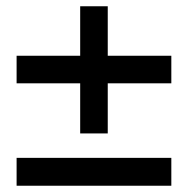

<svg xmlns="http://www.w3.org/2000/svg" viewBox="-20 -552 600 613"><path d="M236 -286H33V-374H236V-532H324V-374H527V-286H324V-126H236ZM33 -48H527V41H33Z"/></svg>

Font: Hanken Grotesk SemiBold
Style: Regular
Weight: 600
Designer: Alfredo Marco Pradil
Foundry: Hanken Design Co.
Version: Version 3.014